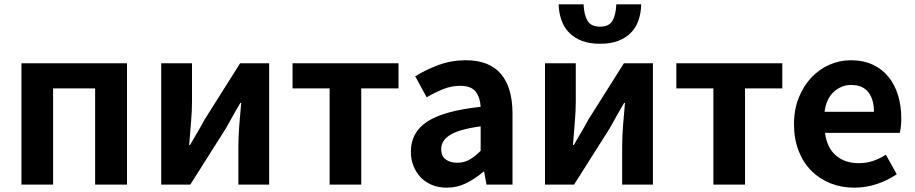

<svg xmlns="http://www.w3.org/2000/svg" viewBox="-20 -852 4221 886"><path d="M79 -560H566V0H419V-444H225V0H79Z M724 -560H866V-383Q866 -341 861.5 -288Q857 -235 853 -183H857Q864 -195 873 -210.5Q882 -226 891 -241.5Q900 -257 909 -272.5Q918 -288 924 -300L1088 -560H1222V0H1080V-176Q1080 -219 1084 -271.5Q1088 -324 1093 -377H1089Q1082 -365 1073 -349.5Q1064 -334 1055 -318Q1046 -302 1037.5 -286.5Q1029 -271 1022 -259L858 0H724Z M1501 -444H1330V-560H1819V-444H1647V0H1501Z M2042 14Q2004 14 1973.5 1.5Q1943 -11 1921.5 -33.5Q1900 -56 1888 -86Q1876 -116 1876 -152Q1876 -242 1952.5 -291.5Q2029 -341 2198 -359Q2196 -401 2175.5 -428.5Q2155 -456 2103 -456Q2064 -456 2026 -441Q1988 -426 1949 -403L1896 -500Q1946 -531 2005 -552.5Q2064 -574 2130 -574Q2237 -574 2291 -511.5Q2345 -449 2345 -327V0H2225L2214 -60H2211Q2174 -28 2132 -7Q2090 14 2042 14ZM2090 -101Q2122 -101 2147 -115.5Q2172 -130 2198 -156V-269Q2147 -262 2112 -252Q2077 -242 2056 -228.5Q2035 -215 2025.5 -199Q2016 -183 2016 -164Q2016 -131 2037 -116Q2058 -101 2090 -101Z M2495 -560H2637V-383Q2637 -341 2632.5 -288Q2628 -235 2624 -183H2628Q2635 -195 2644 -210.5Q2653 -226 2662 -241.5Q2671 -257 2680 -272.5Q2689 -288 2695 -300L2859 -560H2993V0H2851V-176Q2851 -219 2855 -271.5Q2859 -324 2864 -377H2860Q2853 -365 2844 -349.5Q2835 -334 2826 -318Q2817 -302 2808.5 -286.5Q2800 -271 2793 -259L2629 0H2495ZM2749 -650Q2701 -650 2665.5 -663.5Q2630 -677 2606.5 -701Q2583 -725 2571 -758.5Q2559 -792 2558 -832H2673Q2675 -784 2691 -756.5Q2707 -729 2749 -729Q2791 -729 2806.5 -756.5Q2822 -784 2824 -832H2939Q2938 -792 2926.5 -758.5Q2915 -725 2891.5 -701Q2868 -677 2833 -663.5Q2798 -650 2749 -650Z M3272 -444H3101V-560H3590V-444H3418V0H3272Z M3922 14Q3863 14 3812.5 -6Q3762 -26 3724.5 -63.5Q3687 -101 3665.5 -155.5Q3644 -210 3644 -279Q3644 -347 3666 -401.5Q3688 -456 3724.5 -494.5Q3761 -533 3808 -553.5Q3855 -574 3905 -574Q3963 -574 4006.5 -554Q4050 -534 4079.5 -498Q4109 -462 4124 -413Q4139 -364 4139 -306Q4139 -286 4137 -267.5Q4135 -249 4132 -239H3787Q3796 -170 3837.5 -134.5Q3879 -99 3942 -99Q3977 -99 4007.5 -109Q4038 -119 4068 -138L4118 -48Q4076 -19 4025.5 -2.5Q3975 14 3922 14ZM4013 -336Q4013 -393 3987 -426.5Q3961 -460 3907 -460Q3863 -460 3828 -428.5Q3793 -397 3785 -336Z"/></svg>

Font: SpoqaHanSans-Bold
Style: Regular
Weight: 700
Designer: [Spoqa Han Sans] Dong-huui Kim \uAE40 \uB3D9 \uD718   [Noto Sans] Ryoko NISHIZUKA \u897F \u585A \u6DBC \u5B50  (kana & i
Foundry: Spoqa (http://www.spoqa-han-sans.com)
Version: Version 2.000